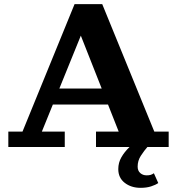

<svg xmlns="http://www.w3.org/2000/svg" viewBox="-20 -706 849 922"><path d="M20 0V-74H88L338 -686H471L721 -74H790V0H441V-74H550L344 -596H393L181 -74H291V0ZM206 -204V-281H530V-204ZM655 196Q610 196 579 172Q548 148 548 106Q548 75 563 49Q578 23 601.5 0.5Q625 -22 651 -41L691 -4Q671 19 656 42.5Q641 66 641 94Q641 114 653.5 125Q666 136 684 136Q695 136 702.5 134Q710 132 719 126L740 173Q727 182 705.5 189Q684 196 655 196Z"/></svg>

Font: Montagu Slab 144pt SemiBold
Style: Regular
Weight: 600
Version: Version 1.000